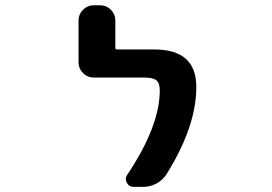

<svg xmlns="http://www.w3.org/2000/svg" viewBox="-20 -735 1040 734"><path d="M491.2 -20.5Q473.6 -20.5 464.8 -36.1Q460.9 -43.9 460.9 -50.8Q460.9 -59.6 466.8 -67.4Q590.8 -252.9 590.8 -389.6Q590.8 -417 578.1 -427.7Q565.4 -438.5 533.2 -438.5H337.9Q314.5 -438.5 297.4 -455.6Q280.3 -472.7 280.3 -496.1V-657.2Q280.3 -680.7 297.4 -697.8Q314.5 -714.8 337.9 -714.8H363.3Q386.7 -714.8 403.8 -697.8Q420.9 -680.7 420.9 -657.2V-552.7Q420.9 -545.9 427.7 -545.9H570.3Q730.5 -545.9 730.5 -402.3Q730.5 -251 616.2 -68.4Q601.6 -45.9 577.6 -33.2Q553.7 -20.5 526.4 -20.5Z"/></svg>

Font: Gen Jyuu Gothic Monospace Bold
Style: Bold
Weight: 700
Designer: [Source Han Sans]
Ryoko NISHIZUKA  (kana & ideographs); Paul D. Hunt (Latin, Greek & Cyrillic); Wenlong ZHANG  (bopomofo
Version: Version 1.002.20150607